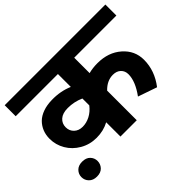

<svg xmlns="http://www.w3.org/2000/svg" viewBox="-165 -859 1162 1162"><g transform="rotate(-45 416.0 -278.5)"><path d="M227.1 -203.1Q259.8 -203.1 291 -219.2Q322.3 -235.4 346.7 -266.6V-325.7Q297.9 -347.7 243.7 -347.7Q198.7 -347.7 175.3 -326.9Q151.9 -306.2 151.9 -273.9Q151.9 -243.2 172.9 -223.1Q193.8 -203.1 227.1 -203.1ZM486.3 0H346.7V-122.1Q299.3 -96.2 239.7 -96.2Q182.1 -96.2 134.3 -123.8Q86.4 -151.4 60.1 -196.5Q33.7 -241.7 33.7 -293.5Q33.7 -326.7 44.9 -354.7Q56.2 -382.8 77.6 -404.1Q99.1 -425.3 133.3 -437.5Q167.5 -449.7 210.9 -450.2Q284.7 -451.7 346.7 -424.8V-535.2H-14.6V-629.4H847.2V-535.2H486.3V-403.3Q521 -412.6 562 -412.6Q655.3 -412.6 715.8 -359.4Q776.4 -306.2 776.4 -227.5Q776.4 -134.8 714.4 -54.2L592.8 -96.2Q647.9 -171.4 647.9 -232.4Q647.9 -260.7 629.2 -278.8Q610.4 -296.9 578.6 -296.9Q527.8 -296.9 486.3 -253.4ZM5.9 6.8Q5.9 -19 24.2 -37.8Q42.5 -56.6 75.2 -56.6Q108.9 -56.6 126.7 -37.8Q144.5 -19 144.5 6.8Q144.5 32.7 126.7 52Q108.9 71.3 75.2 71.3Q43 71.3 24.4 52.2Q5.9 33.2 5.9 6.8Z"/></g></svg>

Font: Khula Bold
Style: Regular
Weight: 700
Designer: Erin McLaughlin, Steve Matteson
Version: Version 1.000;PS 1.0;hotconv 1.0.72;makeotf.lib2.5.5900